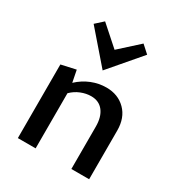

<svg xmlns="http://www.w3.org/2000/svg" viewBox="-166 -812 865 926"><g transform="rotate(30 266.5 -349.0)"><path d="M259 -487 109 -660 151 -698 259 -602 365 -698 407 -660ZM465 -271V0H366V-236Q366 -290 342 -321Q318 -352 274 -352Q246 -352 217.5 -340.5Q189 -329 167 -307V0H68V-410L149 -428L162 -362Q195 -393 235 -409Q275 -425 317 -425Q382 -425 423.5 -383.5Q465 -342 465 -271Z"/></g></svg>

Font: Ysabeau Infant Semibold
Style: Regular
Weight: 600
Designer: Christian Thalmann (Catharsis Fonts)
Version: Version 0.003